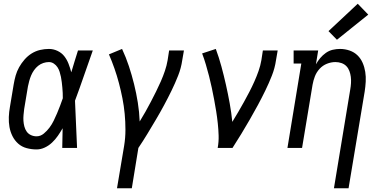

<svg xmlns="http://www.w3.org/2000/svg" viewBox="-20 -789 2040 1024"><path d="M175 8Q148 8 122 1Q96 -6 77 -23Q58 -40 46.5 -63Q35 -86 30.5 -111.5Q26 -137 27 -164.5Q28 -192 33 -219L53 -339Q57 -363 63.5 -386Q70 -409 82 -430.5Q94 -452 111 -471.5Q128 -491 149 -504Q170 -517 193.5 -522.5Q217 -528 241 -528Q265 -528 287 -517.5Q309 -507 323 -489Q337 -471 345.5 -449Q354 -427 360 -404L361 -406Q369 -434 378 -462.5Q387 -491 396 -520H475Q451 -453 428 -386Q405 -319 380 -252Q383 -189 385.5 -126Q388 -63 391 0H312Q313 -26 313 -52.5Q313 -79 314 -105Q302 -84 288.5 -64.5Q275 -45 257.5 -28.5Q240 -12 218.5 -2Q197 8 175 8ZM175 -62Q196 -62 213.5 -76.5Q231 -91 244 -108.5Q257 -126 266.5 -145.5Q276 -165 284.5 -185Q293 -205 300.5 -225Q308 -245 315 -265Q315 -279 314.5 -293.5Q314 -308 312.5 -322Q311 -336 309.5 -350.5Q308 -365 305 -379Q302 -393 298 -406Q294 -419 286.5 -430.5Q279 -442 267 -450Q255 -458 241 -458Q226 -458 211 -453Q196 -448 183.5 -438Q171 -428 161.5 -414.5Q152 -401 146 -386.5Q140 -372 136 -357.5Q132 -343 129 -328L109 -208Q107 -192 105.5 -176Q104 -160 105 -144.5Q106 -129 110 -114Q114 -99 122.5 -87Q131 -75 145 -68.5Q159 -62 175 -62Z M604 215 642 -11Q649 -54 649 -97Q649 -140 645 -182Q641 -224 633 -264.5Q625 -305 614.5 -345Q604 -385 590.5 -423.5Q577 -462 561 -499L631 -528Q652 -483 667.5 -436Q683 -389 695 -340.5Q707 -292 715 -242Q723 -192 725 -141Q741 -167 756 -193.5Q771 -220 785 -247Q799 -274 812.5 -301Q826 -328 838 -355.5Q850 -383 859.5 -411Q869 -439 874 -468L882 -520H961L952 -468Q946 -426 930 -385.5Q914 -345 895 -306Q876 -267 855 -228Q834 -189 811.5 -151Q789 -113 766 -75Q743 -37 718 0L683 215Z M1141 0Q1147 -33 1146 -66Q1145 -99 1141.5 -131.5Q1138 -164 1133 -195.5Q1128 -227 1122 -258.5Q1116 -290 1109.5 -321Q1103 -352 1095 -383Q1087 -414 1078 -444.5Q1069 -475 1058 -504L1131 -528Q1148 -482 1161 -434Q1174 -386 1185 -337Q1196 -288 1205 -238.5Q1214 -189 1219 -139Q1235 -165 1250.5 -191.5Q1266 -218 1281 -245Q1296 -272 1310 -299Q1324 -326 1336.5 -354Q1349 -382 1359 -410.5Q1369 -439 1374 -468L1382 -520H1461L1452 -468Q1446 -426 1430 -385.5Q1414 -345 1395 -306Q1376 -267 1355 -228Q1334 -189 1312 -151Q1290 -113 1267 -75Q1244 -37 1220 0Z M1761 215 1848 -312Q1851 -329 1852 -346Q1853 -363 1851 -379Q1849 -395 1843.5 -410Q1838 -425 1827.5 -436Q1817 -447 1801.5 -452.5Q1786 -458 1769 -458Q1746 -458 1723.5 -449Q1701 -440 1684.5 -422Q1668 -404 1659.5 -382Q1651 -360 1647 -337L1591 0H1513L1587 -450H1546V-520H1677L1665 -446Q1675 -464 1688 -479.5Q1701 -495 1718 -507Q1735 -519 1754.5 -523.5Q1774 -528 1793 -528Q1820 -528 1844.5 -519.5Q1869 -511 1886.5 -494Q1904 -477 1914 -454Q1924 -431 1928 -405.5Q1932 -380 1930.5 -353.5Q1929 -327 1925 -301L1839 215ZM1777 -577 1732 -623 1888 -769 1944 -711Z"/></svg>

Font: Iosevka Gothic
Style: Italic
Weight: 400
Italic angle: -9°
Monospace: yes
Designer: Belleve Invis
Foundry: Belleve Invis
Version: Version 15.5.1; ttfautohint (v1.8.4)